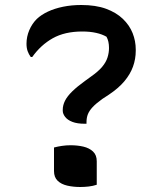

<svg xmlns="http://www.w3.org/2000/svg" viewBox="-20 -740 640 768"><path d="M367 -1Q352 4 335 6Q318 8 301 8Q273 8 249 2.5Q225 -3 210.5 -17Q196 -31 196 -56V-150Q211 -154 228 -156.5Q245 -159 262 -159Q290 -159 313.5 -153.5Q337 -148 352 -134Q367 -120 367 -95ZM305 -720Q363 -720 404 -705Q445 -690 471.5 -664.5Q498 -639 510.5 -607.5Q523 -576 523 -542V-537Q523 -504 512 -473.5Q501 -443 477.5 -415Q454 -387 415 -361L389 -344Q364 -326 350.5 -311.5Q337 -297 331.5 -283Q326 -269 326 -251V-245H319Q289 -245 269.5 -252.5Q250 -260 240.5 -272.5Q231 -285 231 -297V-301Q231 -319 240 -337Q249 -355 269 -374.5Q289 -394 321 -417L343 -433Q373 -454 388.5 -472.5Q404 -491 410 -510Q416 -529 416 -548Q416 -562 413.5 -573Q411 -584 406 -593Q389 -603 364.5 -608.5Q340 -614 309 -614Q239 -614 191 -587Q143 -560 109 -512H103Q95 -523 90.5 -535.5Q86 -548 86 -565Q86 -593 97 -619Q108 -645 127 -664Q145 -681 171.5 -693.5Q198 -706 232 -713Q266 -720 305 -720Z"/></svg>

Font: Recursive Monospace Casual Medium
Style: Regular
Weight: 500
Version: Version 1.047